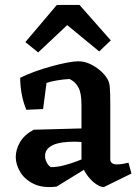

<svg xmlns="http://www.w3.org/2000/svg" viewBox="-20 -745 566 780"><path d="M402 15Q388 15 370.5 3Q353 -9 338 -28Q323 -47 315 -69L311 -80V-319Q311 -366 299 -389Q287 -412 263 -424Q239 -423 212 -418.5Q185 -414 169 -408L155 -302L87 -299Q75 -327 68.5 -361.5Q62 -396 62 -429Q88 -442 121 -454Q154 -466 188.5 -475.5Q223 -485 252 -490.5Q281 -496 298 -496Q322 -496 345 -485.5Q368 -475 387 -458.5Q406 -442 416 -425Q424 -412 426 -392Q428 -372 428 -322V-98Q428 -87 435.5 -82Q443 -77 454 -77Q465 -77 477.5 -79Q490 -81 502 -84L514 -40ZM210 13Q154 20 117 2Q80 -16 62 -46.5Q44 -77 44 -107Q44 -137 61 -167Q78 -197 117 -218L338 -224L335 -167L315 -168Q290 -170 263.5 -169Q237 -168 214.5 -162.5Q192 -157 177.5 -144.5Q163 -132 163 -111Q163 -99 169 -86.5Q175 -74 186 -66Q212 -66 239 -73Q266 -80 290 -89Q314 -98 328 -104L332 -62ZM135 -532 83 -574 211 -725H303L430 -581L383 -536L253 -643Z"/></svg>

Font: Eczar Medium
Style: Regular
Weight: 500
Designer: Vaibhav Singh
Foundry: Rosetta Type Foundry
Version: Version 2.000